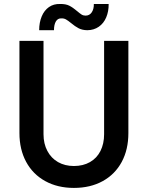

<svg xmlns="http://www.w3.org/2000/svg" viewBox="-20 -922 731 950"><path d="M76.2 -263.7V-719.7H195.3V-257.8Q195.3 -210.9 214.4 -175Q233.4 -139.2 267.3 -119.9Q301.3 -100.6 345.7 -100.6Q391.1 -100.6 425 -119.9Q459 -139.2 477.1 -175Q495.1 -210.9 495.1 -257.8V-719.7H615.2V-263.7Q615.2 -182.1 582.3 -120.8Q549.3 -59.6 488.3 -25.9Q427.2 7.8 345.7 7.8Q265.1 7.8 203.9 -25.9Q142.6 -59.6 109.4 -121.1Q76.2 -182.6 76.2 -263.7ZM277.3 -902.3Q305.2 -902.8 323 -893.8Q340.8 -884.8 361.3 -867.2Q375 -855.5 383.5 -850.1Q392.1 -844.7 403.3 -844.7Q422.9 -844.7 433.8 -860.8Q444.8 -877 444.3 -902.3H517.6Q518.1 -865.7 505.6 -836.2Q493.2 -806.6 469 -789.8Q444.8 -772.9 412.1 -772.5Q386.7 -772.9 368.9 -782.2Q351.1 -791.5 332 -807.6Q316.4 -820.3 306.4 -825.9Q296.4 -831.5 284.2 -831.1Q266.1 -832 256.6 -816.2Q247.1 -800.3 247.1 -772.5H173.8Q173.8 -810.5 186.3 -840.6Q198.7 -870.6 222.2 -887Q245.6 -903.3 277.3 -902.3Z"/></svg>

Font: Reddit Sans Vanilla SemiBold
Style: Regular
Weight: 600
Designer: Stephen Hutchings
Foundry: Reddit
Version: Version 1.013